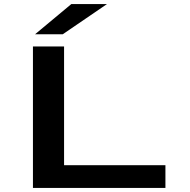

<svg xmlns="http://www.w3.org/2000/svg" viewBox="-20 -930 940 950"><path d="M143 0V-700H297V-112.5H798.5V0ZM290.5 -760.5H153.5L333 -910H509.5Z"/></svg>

Font: Trispace Expanded SemiBold
Style: Regular
Weight: 600
Width: 7
Designer: Tyler Finck
Foundry: Etcetera Type Company
Version: Version 1.210; ttfautohint (v1.8.3)